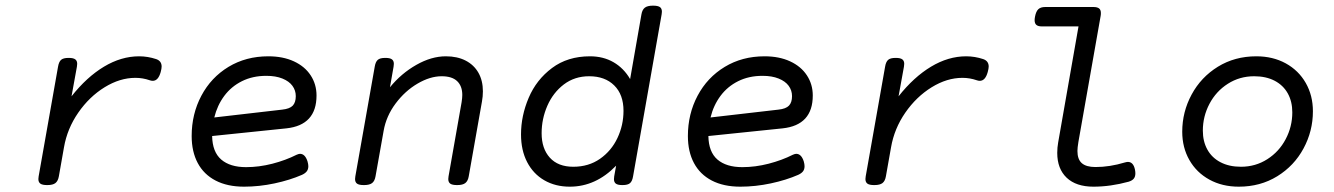

<svg xmlns="http://www.w3.org/2000/svg" viewBox="-20 -666 4837 696"><path d="M546.4 -451.7Q565.9 -444.8 565.9 -424.8Q565.9 -417.5 562.5 -404.8Q553.7 -373 533.7 -373Q528.3 -373 522.9 -375Q497.6 -383.8 470.7 -383.8Q414.6 -383.8 359.1 -349.6Q303.7 -315.4 263.7 -257.6Q223.6 -199.7 211.9 -131.8L193.4 -26.9Q190.4 -9.8 180.9 -2.4Q171.4 4.9 151.9 4.9H150.9Q133.8 4.9 126.5 -0.2Q119.1 -5.4 119.1 -17.1Q119.1 -19 120.1 -26.9L190.4 -424.3Q193.4 -441.9 201.4 -449Q209.5 -456.1 228.5 -456.1H229.5Q245.6 -456.1 252.7 -450.9Q259.8 -445.8 259.8 -434.6Q259.8 -432.1 258.8 -424.3L239.3 -316.9Q294.4 -386.7 356.9 -424.3Q419.4 -461.9 484.4 -461.9Q515.6 -461.9 546.4 -451.7Z M1067.4 -108.4Q1085.9 -108.4 1094.7 -81.1Q1097.7 -70.8 1097.7 -63.5Q1097.7 -52.2 1092 -44.9Q1086.4 -37.6 1074.7 -32.2Q1031.2 -13.2 975.3 -1.2Q919.4 10.7 864.7 10.7Q804.2 10.7 761.5 -11.5Q718.8 -33.7 696.8 -75Q674.8 -116.2 674.8 -172.9Q674.8 -252.9 710 -319.1Q745.1 -385.3 808.3 -423.6Q871.6 -461.9 952.6 -461.9Q1005.9 -461.9 1045.4 -443.6Q1085 -425.3 1106.2 -392.8Q1127.4 -360.4 1127.4 -319.8Q1127.4 -212.4 1018.1 -200.7L749 -172.9Q750 -115.2 782 -87.6Q814 -60.1 872.1 -60.1Q918.9 -60.1 967.3 -72.5Q1015.6 -85 1055.2 -105Q1063 -108.4 1067.4 -108.4ZM756.8 -240.2 1002.9 -268.6Q1030.3 -271.5 1041.3 -283.2Q1052.2 -294.9 1052.2 -317.4Q1052.2 -338.4 1040 -355Q1027.8 -371.6 1003.7 -381.3Q979.5 -391.1 945.3 -391.1Q896 -391.1 857.2 -371.8Q818.4 -352.5 793 -318.4Q767.6 -284.2 756.8 -240.2Z M1730.5 -335Q1730.5 -316.4 1727.1 -297.9L1679.2 -26.9Q1676.3 -9.8 1666.7 -2.4Q1657.2 4.9 1637.7 4.9H1636.7Q1619.6 4.9 1612.3 -0.2Q1605 -5.4 1605 -17.1Q1605 -19 1606 -26.9L1653.3 -295.4Q1655.8 -311 1655.8 -321.8Q1655.8 -354 1637.2 -371.8Q1618.7 -389.6 1581.1 -389.6Q1539.1 -389.6 1493.7 -363Q1448.2 -336.4 1414.1 -290.8Q1379.9 -245.1 1370.6 -191.4L1341.3 -26.9Q1338.4 -9.8 1328.9 -2.4Q1319.3 4.9 1299.8 4.9H1298.8Q1281.7 4.9 1274.4 -0.2Q1267.1 -5.4 1267.1 -17.1Q1267.1 -19 1268.1 -26.9L1338.4 -424.3Q1341.3 -441.9 1349.4 -449Q1357.4 -456.1 1376.5 -456.1H1377.4Q1393.6 -456.1 1400.6 -450.9Q1407.7 -445.8 1407.7 -434.6Q1407.7 -432.1 1406.7 -424.3L1393.6 -349.6Q1434.6 -399.9 1489.3 -430.9Q1543.9 -461.9 1596.2 -461.9Q1637.7 -461.9 1668 -446.3Q1698.2 -430.7 1714.4 -402.1Q1730.5 -373.5 1730.5 -335Z M2379.4 -623.5Q2379.4 -621.6 2378.4 -613.8L2274.9 -26.9Q2272 -9.3 2263.9 -2.2Q2255.9 4.9 2236.8 4.9H2235.8Q2219.7 4.9 2212.6 -0.2Q2205.6 -5.4 2205.6 -16.6Q2205.6 -19 2206.5 -26.9L2213.4 -65.4Q2139.6 10.7 2045.4 10.7Q1993.2 10.7 1953.1 -12.5Q1913.1 -35.6 1890.9 -78.4Q1868.7 -121.1 1868.7 -178.7Q1868.7 -246.1 1896.5 -311.5Q1924.3 -377 1981 -419.4Q2037.6 -461.9 2118.7 -461.9Q2167 -461.9 2204.1 -440.4Q2241.2 -418.9 2264.2 -379.4L2305.2 -613.8Q2308.1 -630.9 2317.6 -638.2Q2327.1 -645.5 2346.7 -645.5H2347.7Q2364.7 -645.5 2372.1 -640.4Q2379.4 -635.3 2379.4 -623.5ZM2240.2 -264.2Q2240.2 -323.2 2206.5 -356.4Q2172.9 -389.6 2115.7 -389.6Q2063 -389.6 2023.9 -359.9Q1984.9 -330.1 1964.1 -282.5Q1943.4 -234.9 1943.4 -183.1Q1943.4 -127.4 1973.1 -94.5Q2002.9 -61.5 2058.1 -61.5Q2113.8 -61.5 2155 -90.3Q2196.3 -119.1 2218.3 -165.8Q2240.2 -212.4 2240.2 -264.2Z M2866.2 -108.4Q2884.8 -108.4 2893.6 -81.1Q2896.5 -70.8 2896.5 -63.5Q2896.5 -52.2 2890.9 -44.9Q2885.3 -37.6 2873.5 -32.2Q2830.1 -13.2 2774.2 -1.2Q2718.3 10.7 2663.6 10.7Q2603 10.7 2560.3 -11.5Q2517.6 -33.7 2495.6 -75Q2473.6 -116.2 2473.6 -172.9Q2473.6 -252.9 2508.8 -319.1Q2543.9 -385.3 2607.2 -423.6Q2670.4 -461.9 2751.5 -461.9Q2804.7 -461.9 2844.2 -443.6Q2883.8 -425.3 2905 -392.8Q2926.3 -360.4 2926.3 -319.8Q2926.3 -212.4 2816.9 -200.7L2547.9 -172.9Q2548.8 -115.2 2580.8 -87.6Q2612.8 -60.1 2670.9 -60.1Q2717.8 -60.1 2766.1 -72.5Q2814.5 -85 2854 -105Q2861.8 -108.4 2866.2 -108.4ZM2555.7 -240.2 2801.8 -268.6Q2829.1 -271.5 2840.1 -283.2Q2851.1 -294.9 2851.1 -317.4Q2851.1 -338.4 2838.9 -355Q2826.7 -371.6 2802.5 -381.3Q2778.3 -391.1 2744.1 -391.1Q2694.8 -391.1 2656 -371.8Q2617.2 -352.5 2591.8 -318.4Q2566.4 -284.2 2555.7 -240.2Z M3544.4 -451.7Q3564 -444.8 3564 -424.8Q3564 -417.5 3560.5 -404.8Q3551.8 -373 3531.7 -373Q3526.4 -373 3521 -375Q3495.6 -383.8 3468.8 -383.8Q3412.6 -383.8 3357.2 -349.6Q3301.8 -315.4 3261.7 -257.6Q3221.7 -199.7 3210 -131.8L3191.4 -26.9Q3188.5 -9.8 3179 -2.4Q3169.4 4.9 3149.9 4.9H3148.9Q3131.8 4.9 3124.5 -0.2Q3117.2 -5.4 3117.2 -17.1Q3117.2 -19 3118.2 -26.9L3188.5 -424.3Q3191.4 -441.9 3199.5 -449Q3207.5 -456.1 3226.6 -456.1H3227.5Q3243.7 -456.1 3250.7 -450.9Q3257.8 -445.8 3257.8 -434.6Q3257.8 -432.1 3256.8 -424.3L3237.3 -316.9Q3292.5 -386.7 3355 -424.3Q3417.5 -461.9 3482.4 -461.9Q3513.7 -461.9 3544.4 -451.7Z M3970.7 -618.7Q3970.7 -611.8 3969.7 -607.4L3889.2 -151.4Q3885.7 -129.9 3885.7 -118.7Q3885.7 -88.4 3901.6 -74.5Q3917.5 -60.5 3951.2 -60.5Q4002.9 -60.5 4057.6 -77.1Q4065.4 -79.1 4068.4 -79.1Q4088.4 -79.1 4094.2 -51.3Q4095.7 -43.9 4095.7 -37.6Q4095.7 -25.4 4089.8 -18.3Q4084 -11.2 4071.3 -7.3Q4005.4 10.7 3943.8 10.7Q3880.9 10.7 3846.7 -21.7Q3812.5 -54.2 3812.5 -111.8Q3812.5 -131.3 3815.9 -149.9L3889.6 -570.3H3756.3Q3743.2 -570.3 3736.8 -575.7Q3730.5 -581.1 3730.5 -592.8Q3730.5 -598.1 3731.9 -605.5Q3735.4 -624.5 3743.9 -632.6Q3752.4 -640.6 3769 -640.6H3943.8Q3957.5 -640.6 3964.1 -635.5Q3970.7 -630.4 3970.7 -618.7Z M4739.3 -262.7Q4739.3 -190.9 4705.3 -127.9Q4671.4 -64.9 4610.1 -27.1Q4548.8 10.7 4470.7 10.7Q4410.6 10.7 4364 -14.9Q4317.4 -40.5 4291.5 -85.9Q4265.6 -131.3 4265.6 -188.5Q4265.6 -260.3 4299.6 -323.2Q4333.5 -386.2 4394.8 -424.1Q4456.1 -461.9 4534.2 -461.9Q4594.2 -461.9 4640.9 -436.3Q4687.5 -410.6 4713.4 -365.2Q4739.3 -319.8 4739.3 -262.7ZM4340.3 -192.4Q4340.3 -153.3 4356.7 -123.8Q4373 -94.2 4404.3 -77.9Q4435.5 -61.5 4478.5 -61.5Q4531.2 -61.5 4574 -88.9Q4616.7 -116.2 4640.6 -161.6Q4664.6 -207 4664.6 -258.8Q4664.6 -297.9 4648.2 -327.4Q4631.8 -356.9 4600.6 -373.3Q4569.3 -389.6 4526.4 -389.6Q4473.6 -389.6 4430.9 -362.3Q4388.2 -335 4364.3 -289.6Q4340.3 -244.1 4340.3 -192.4Z"/></svg>

Font: Courier Prime Sans
Style: Italic
Weight: 400
Italic angle: -10°
Designer: Alan Dague-Greene
Foundry: Quote-Unquote Apps
Version: Version 3.020